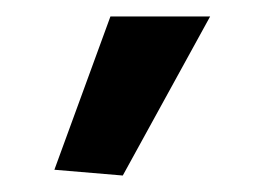

<svg xmlns="http://www.w3.org/2000/svg" viewBox="-20 -822 313 233"><path d="M46 -616 114 -802H235L129 -609Z"/></svg>

Font: Encode Sans Wide
Style: Medium
Weight: 500
Designer: Pablo Impallari, Andres Torresi
Foundry: Pablo Impallari, Andres Torresi
Version: Version 1.000; ttfautohint (v1.00) -l 8 -r 50 -G 200 -x 14 -